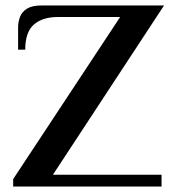

<svg xmlns="http://www.w3.org/2000/svg" viewBox="-20 -680 636 700"><path d="M28 0V-27L418 -618H191Q135 -618 103.5 -590.5Q72 -563 72 -499H46V-580Q46 -600 53 -618.5Q60 -637 78.5 -648.5Q97 -660 131 -660H578L173 -43H569V0Z"/></svg>

Font: El Messiri SemiBold
Style: Regular
Weight: 600
Designer: Mohamed Gaber
Foundry: Kief Type Foundry
Version: Version 2.020; ttfautohint (v1.8.3)